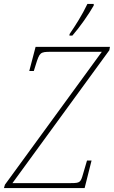

<svg xmlns="http://www.w3.org/2000/svg" viewBox="-62 -951 576 971"><path d="M289 -771H304C342 -814 387 -879 412 -923V-931H380C354 -876 319 -821 290 -779ZM-42 0H366L401 -139H378L358 -71C346 -29 343 -25 297 -25H1L491 -697L494 -714H118L86 -592H109L119 -624C138 -685 141 -689 194 -689H453L-37 -17Z"/></svg>

Font: Noto Serif Condensed Thin
Style: Italic
Weight: 100
Width: 3
Italic angle: -12°
Designer: Monotype Design Team
Foundry: Monotype Imaging Inc.
Version: Version 2.013